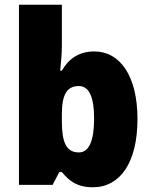

<svg xmlns="http://www.w3.org/2000/svg" viewBox="-20 -780 639 810"><path d="M241 -588V-760H60V0H202L230 -54H241C273 -16 305 10 372 10C486 10 560 -93 560 -278C560 -460 486 -563 378 -563C312 -563 269 -531 241 -482H234C238 -520 241 -556 241 -588ZM312 -417C356 -417 377 -371 377 -280C377 -185 355 -137 313 -137C260 -137 241 -178 241 -269V-298C241 -380 262 -417 312 -417Z"/></svg>

Font: Noto Sans Kannada SemiCondensed Black
Style: Regular
Weight: 900
Width: 4
Designer: Jelle Bosma - Monotype Design Team
Foundry: Monotype Imaging Inc.
Version: Version 2.005